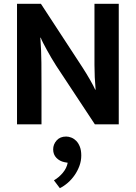

<svg xmlns="http://www.w3.org/2000/svg" viewBox="-20 -650 710 1004"><path d="M317 198Q292 193 275 175.5Q258 158 258 131Q258 105 276 84.5Q294 64 326 64Q339 64 353 69.5Q367 75 378.5 86.5Q390 98 397.5 117Q405 136 405 163Q405 191 395.5 217Q386 243 370.5 265.5Q355 288 335 305.5Q315 323 293 334L262 293Q288 278 308.5 253.5Q329 229 334 201ZM69 -630H194L411 -298Q433 -264 451.5 -231.5Q470 -199 478 -181H480Q474 -246 474 -310.5Q474 -375 474 -441V-630H601V0H476L274 -306Q261 -326 248.5 -347.5Q236 -369 225 -389Q214 -409 205.5 -425.5Q197 -442 193 -453H191Q196 -384 196.5 -320.5Q197 -257 197 -191V0H69Z"/></svg>

Font: Mukta Mahee
Style: Bold
Weight: 700
Designer: Shuchita Grover, Noopur Datye, Girish Dalvi, Yashodeep Gholap
Foundry: Ek Type
Version: Version 2.538;PS 1.000;hotconv 16.6.51;makeotf.lib2.5.65220;